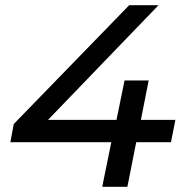

<svg xmlns="http://www.w3.org/2000/svg" viewBox="-20 -720 709 740"><path d="M639 -172H505L471 0H374L409 -172H20L33 -242L478 -700H591L165 -258H429L460 -410H553L523 -258H656Z"/></svg>

Font: Montserrat Alternates Medium
Style: Italic
Weight: 500
Italic angle: -11.3°
Designer: Julieta Ulanovsky
Foundry: Julieta Ulanovsky
Version: Version 7.200